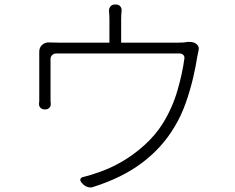

<svg xmlns="http://www.w3.org/2000/svg" viewBox="-20 -812 1040 851"><path d="M848 -619Q865 -607 860 -588Q859 -582 857.5 -576Q856 -570 854 -559Q849 -524 836.5 -469.5Q824 -415 803.5 -356.5Q783 -298 753 -249Q699 -158 610.5 -91Q522 -24 392 17Q381 21 367.5 16.5Q354 12 346 2L342 -2Q334 -11 336.5 -18.5Q339 -26 351 -28Q365 -32 375 -34.5Q385 -37 404 -44Q460 -61 516 -93Q572 -125 620.5 -169Q669 -213 701 -264Q744 -333 766.5 -411Q789 -489 797 -551Q799 -562 792.5 -568.5Q786 -575 775 -575H229Q219 -575 211.5 -568Q204 -561 204 -551Q204 -524 204 -489Q204 -454 204 -423.5Q204 -393 204 -378Q204 -370 204 -364.5Q204 -359 205 -353Q206 -342 199 -334.5Q192 -327 181 -327H178Q166 -327 159 -334.5Q152 -342 153 -354Q154 -361 154 -364.5Q154 -368 154 -379Q154 -391 154 -415Q154 -439 154 -467Q154 -495 154 -519.5Q154 -544 154 -556Q154 -564 154 -570.5Q154 -577 154 -579Q153 -600 166 -612.5Q179 -625 199 -624Q203 -624 215 -623.5Q227 -623 239 -623H465V-727Q465 -735 464.5 -744.5Q464 -754 463 -764Q463 -776 470 -784Q477 -792 489 -792H494Q506 -792 513 -784Q520 -776 519 -764Q518 -754 517.5 -746.5Q517 -739 517 -727V-623H771Q798 -623 810 -626Q819 -627 830 -625.5Q841 -624 848 -619Z"/></svg>

Font: Chiron GoRound TC L
Style: Regular
Weight: 300
Designer: Ryoko NISHIZUKA 西塚涼子 (kana, bopomofo & ideographs); Paul D. Hunt (Latin, Greek & Cyrillic); Sandoll Communications 산돌커뮤니
Foundry: Adobe
Version: Version 1.000;hotconv 1.1.1;makeotfexe 2.6.0